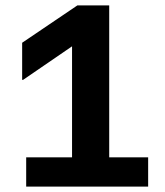

<svg xmlns="http://www.w3.org/2000/svg" viewBox="-20 -695 615 715"><path d="M77.5 0V-109.2H248.3V-522.5L65.8 -397.5H62.5V-535.8L268.3 -675H386.7V-109.2H531.7V0Z"/></svg>

Font: Funnel Display Light
Style: Bold
Weight: 700
Version: Version 1.000